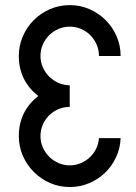

<svg xmlns="http://www.w3.org/2000/svg" viewBox="-20 -735 535 757"><path d="M254.9 2.4Q213.9 2.4 177.5 -13.4Q141.1 -29.3 113.5 -56.9Q85.9 -84.5 70.1 -120.8Q54.2 -157.2 54.2 -198.2Q54.2 -296.4 130.9 -356.4Q54.2 -417 54.2 -514.2Q54.2 -555.2 70.1 -591.8Q85.9 -628.4 113.3 -655.8Q140.6 -683.1 177.2 -699Q213.9 -714.8 254.9 -714.8Q296.4 -714.8 332.8 -699Q369.1 -683.1 396.5 -655.8Q423.8 -628.4 439.7 -592Q455.6 -555.7 455.6 -514.2H370.1Q370.1 -538.1 361.1 -559.1Q352.1 -580.1 336.4 -595.9Q320.8 -611.8 299.8 -620.8Q278.8 -629.9 254.9 -629.9Q231.4 -629.9 210.4 -620.8Q189.5 -611.8 173.6 -595.9Q157.7 -580.1 148.7 -559.1Q139.6 -538.1 139.6 -514.2Q139.6 -490.7 148.9 -469.7Q158.2 -448.7 173.8 -433.1Q189.5 -417.5 210.4 -408.2Q231.4 -398.9 254.9 -398.9V-313.5Q231 -313.5 210 -304.4Q189 -295.4 173.3 -279.8Q157.7 -264.2 148.7 -243.2Q139.6 -222.2 139.6 -198.2Q139.6 -174.8 148.9 -153.8Q158.2 -132.8 173.8 -117.2Q189.5 -101.6 210.4 -92.3Q231.4 -83 254.9 -83Q277.8 -83 298.1 -91.6Q318.4 -100.1 334 -114.7Q349.6 -129.4 359.1 -148.9Q368.7 -168.5 370.1 -190.4H455.6Q454.1 -150.4 437.7 -115.2Q421.4 -80.1 394.3 -54Q367.2 -27.8 331.3 -12.7Q295.4 2.4 254.9 2.4Z"/></svg>

Font: Proletarsk
Style: Regular
Weight: 400
Designer: Peter Wiegel, original typeface by Carl Albert Fahrenwaldt 1901
Foundry: Peter Wiegel
Version: Version 1.000 2010 initial release